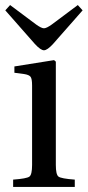

<svg xmlns="http://www.w3.org/2000/svg" viewBox="-20 -740 347 760"><path d="M1 -699 20 -720 123 -643Q144 -628 154 -628Q164 -628 185 -643L288 -720L307 -699L190 -566Q167 -541 154 -541Q141 -541 118 -566ZM32 0V-29Q86 -33 96.5 -41Q107 -49 107 -87V-402Q107 -428 101 -436Q95 -444 75 -447L37 -452V-477L194 -502L201 -496V-87Q201 -49 211.5 -41Q222 -33 276 -29V0Z"/></svg>

Font: Linguistics Pro
Style: Regular
Weight: 400
Designer: Stefan Peev, Context Ltd
Foundry: Stefan Peev, Context Ltd
Version: Version 001.000